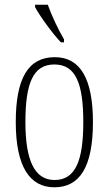

<svg xmlns="http://www.w3.org/2000/svg" viewBox="-20 -786 461 816"><path d="M239 -606H252V-619C229 -657 199 -721 183 -766H129V-756C147 -721 204 -642 239 -606ZM211 10C318 10 375 -75 375 -267C375 -450 322 -543 213 -543C99 -543 47 -452 47 -267C47 -77 107 10 211 10ZM212 -21C126 -21 88 -106 88 -267C88 -431 120 -512 211 -512C302 -512 334 -431 334 -267C334 -106 302 -21 212 -21Z"/></svg>

Font: Noto Serif Thai ExtraCondensed ExtraLight
Style: Regular
Weight: 200
Width: 2
Designer: Monotype Design Team
Foundry: Monotype Imaging Inc.
Version: Version 2.002